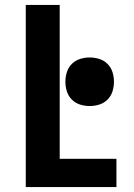

<svg xmlns="http://www.w3.org/2000/svg" viewBox="-20 -755 540 775"><path d="M84 0V-735H221V-114H450V0ZM342 -327Q322 -327 303 -333Q284 -339 270 -353Q256 -367 250 -386Q244 -405 244 -425Q244 -445 250 -464Q256 -483 270 -497Q284 -511 303 -517Q322 -523 342 -523Q362 -523 381 -517Q400 -511 414 -497Q428 -483 434 -464Q440 -445 440 -425Q440 -405 434 -386Q428 -367 414 -353Q400 -339 381 -333Q362 -327 342 -327Z"/></svg>

Font: Iosevka Term Curly Heavy
Style: Regular
Weight: 900
Designer: Belleve Invis
Foundry: Belleve Invis
Version: Version 32.3.0